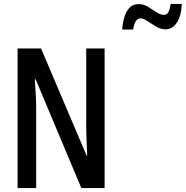

<svg xmlns="http://www.w3.org/2000/svg" viewBox="-20 -962 950 982"><path d="M515 0H396L162 -557H158Q161 -513 163 -475Q165 -437 165 -407V0H70V-714H190L423 -166H426Q424 -212 422.5 -249.5Q421 -287 421 -316V-714H515ZM605 -811Q607 -843 615.5 -872.5Q624 -902 641.5 -921.5Q659 -941 689 -941Q714 -941 736.5 -927.5Q759 -914 779.5 -900Q800 -886 819 -886Q834 -886 841.5 -901Q849 -916 853 -942H910Q907 -879 884 -845.5Q861 -812 827 -812Q802 -812 778.5 -826Q755 -840 734 -854Q713 -868 698 -868Q670 -868 661 -811Z"/></svg>

Font: Noto Sans Thai Looped ExtraCondensed Medium
Style: Regular
Weight: 500
Width: 2
Designer: Sasikarn Vongin, Ben Mitchell
Foundry: The Fontpad Ltd
Version: Version 1.001; ttfautohint (v1.8.4.7-5d5b)